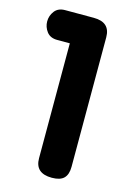

<svg xmlns="http://www.w3.org/2000/svg" viewBox="-110 -757 566 822"><g transform="rotate(15 173.0 -346.0)"><path d="M204 8Q130 8 130 -59V-568H74Q43 -568 27.5 -588.5Q12 -609 12 -634Q12 -659 27.5 -679.5Q43 -700 74 -700H201Q274 -700 274 -633V-59Q274 -25 257.5 -8.5Q241 8 204 8Z"/></g></svg>

Font: Madimi One
Style: Regular
Weight: 400
Designer: Taurai Valerie Mtake, Mirko Velimirovic
Foundry: TaVaTake
Version: Version 1.000; ttfautohint (v1.8.4.7-5d5b)